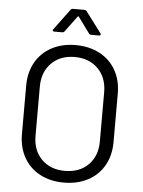

<svg xmlns="http://www.w3.org/2000/svg" viewBox="-60 -941 742 996"><g transform="rotate(5 311.0 -443.0)"><path d="M310 8Q239 8 185 -21Q131 -50 101.5 -102.5Q72 -155 72 -224V-476Q72 -545 101.5 -597.5Q131 -650 185 -679Q239 -708 310 -708Q381 -708 435.5 -679Q490 -650 519.5 -597.5Q549 -545 549 -476V-224Q549 -155 519.5 -102.5Q490 -50 435.5 -21Q381 8 310 8ZM310 -53Q386 -53 432 -99Q478 -145 478 -221V-477Q478 -553 432 -599.5Q386 -646 310 -646Q235 -646 189 -599.5Q143 -553 143 -477V-221Q143 -145 189 -99Q235 -53 310 -53ZM193 -768Q187 -768 185.5 -770.5Q184 -773 184 -774Q184 -777 187 -780L267 -888Q271 -894 280 -894H338Q347 -894 351 -888L432 -780Q434 -778 434 -774Q434 -772 432 -770Q430 -768 426 -768H386Q377 -768 373 -774L313 -856Q312 -858 310 -858Q308 -858 307 -856L246 -774Q242 -768 233 -768Z"/></g></svg>

Font: LinhAnh
Style: Regular
Weight: 400
Designer: Jeremy Tribby
Foundry: Tribby Type
Version: Version 1.408